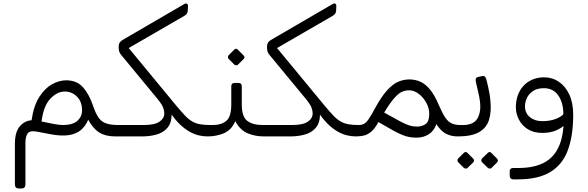

<svg xmlns="http://www.w3.org/2000/svg" viewBox="-20 -778 3354 1095"><path d="M88 297Q65 297 65 274V43Q65 -25 93 -57.5Q121 -90 160 -92Q172 -175 204 -225Q236 -275 277 -297.5Q318 -320 357 -320Q419 -320 454.5 -279Q490 -238 512 -171Q526 -131 541.5 -108Q557 -85 583.5 -75Q610 -65 653 -65Q668 -65 668 -50V-30Q668 0 638 0Q583 0 547.5 -21.5Q512 -43 483 -95Q468 -59 441.5 -36.5Q415 -14 373 -7.5Q331 -1 271 -12L192 -27Q153 -35 139 -18.5Q125 -2 125 38V274Q125 297 102 297ZM343 -65Q397 -66 422.5 -90Q448 -114 448 -148Q448 -198 419 -227Q390 -256 349 -256Q306 -256 267 -215Q228 -174 217 -85Q259 -76 289 -70.5Q319 -65 343 -65Z M638 0Q623 0 623 -15V-35Q623 -65 653 -65H800Q862 -65 889.5 -84Q917 -103 917 -131Q917 -148 909.5 -167Q902 -186 870 -224L675 -460Q665 -471 661 -481Q657 -491 657 -504V-515Q657 -537 679 -550L1031 -755Q1041 -761 1047 -756.5Q1053 -752 1052 -741L1051 -718Q1050 -708 1046.5 -701.5Q1043 -695 1032 -688L714 -504L989 -171Q1016 -139 1036 -118Q1056 -97 1076 -85.5Q1096 -74 1120.5 -69.5Q1145 -65 1179 -65Q1194 -65 1194 -50V-30Q1194 0 1164 0Q1139 0 1113.5 -6Q1088 -12 1062 -26.5Q1036 -41 1010.5 -64.5Q985 -88 959 -124Q958 -75 934 -48Q910 -21 872 -10.5Q834 0 789 0Z M1164 0Q1149 0 1149 -16V-35Q1149 -65 1179 -65H1194Q1243 -65 1271 -89Q1299 -113 1299 -182V-285Q1299 -305 1319 -305H1339Q1359 -305 1359 -285V-182Q1359 -112 1390.5 -88.5Q1422 -65 1478 -65H1499Q1514 -65 1514 -50V-30Q1514 0 1484 0Q1435 0 1392 -18Q1349 -36 1322 -87Q1300 -36 1256.5 -18Q1213 0 1164 0ZM1337 -409Q1333 -405 1327 -405.5Q1321 -406 1316 -410L1284 -442Q1280 -447 1280 -453Q1280 -459 1284 -463L1316 -495Q1321 -500 1326.5 -500Q1332 -500 1336 -495L1368 -463Q1380 -452 1369 -441Z M1484 0Q1469 0 1469 -15V-35Q1469 -65 1499 -65H1646Q1708 -65 1735.5 -84Q1763 -103 1763 -131Q1763 -148 1755.5 -167Q1748 -186 1716 -224L1521 -460Q1511 -471 1507 -481Q1503 -491 1503 -504V-515Q1503 -537 1525 -550L1877 -755Q1887 -761 1893 -756.5Q1899 -752 1898 -741L1897 -718Q1896 -708 1892.5 -701.5Q1889 -695 1878 -688L1560 -504L1835 -171Q1862 -139 1882 -118Q1902 -97 1922 -85.5Q1942 -74 1966.5 -69.5Q1991 -65 2025 -65Q2040 -65 2040 -50V-30Q2040 0 2010 0Q1985 0 1959.5 -6Q1934 -12 1908 -26.5Q1882 -41 1856.5 -64.5Q1831 -88 1805 -124Q1804 -75 1780 -48Q1756 -21 1718 -10.5Q1680 0 1635 0Z M2355 7Q2333 7 2314 3.5Q2295 0 2272 -9.5Q2249 -19 2217.5 -36.5Q2186 -54 2138 -82Q2118 -44 2096.5 -26.5Q2075 -9 2053.5 -4.5Q2032 0 2010 0Q1995 0 1995 -15V-35Q1995 -65 2025 -65Q2043 -65 2055.5 -71.5Q2068 -78 2082 -98Q2096 -118 2118 -159Q2156 -229 2189 -264.5Q2222 -300 2252.5 -312.5Q2283 -325 2315 -325Q2350 -325 2379.5 -311Q2409 -297 2434.5 -265Q2460 -233 2483 -178Q2502 -134 2518.5 -109Q2535 -84 2555.5 -74.5Q2576 -65 2606 -65Q2621 -65 2621 -50V-30Q2621 0 2591 0Q2551 0 2521.5 -16.5Q2492 -33 2469 -70Q2455 -31 2425 -12Q2395 7 2355 7ZM2358 -56Q2385 -56 2406 -69.5Q2427 -83 2428 -125Q2429 -159 2412 -190.5Q2395 -222 2368.5 -242.5Q2342 -263 2313 -263Q2292 -263 2272.5 -254.5Q2253 -246 2229 -219Q2205 -192 2171 -136Q2231 -102 2263.5 -85Q2296 -68 2316 -62Q2336 -56 2358 -56Z M2591 0Q2584 0 2580 -6Q2576 -12 2576 -19V-39Q2576 -65 2606 -65H2620Q2682 -65 2703.5 -103.5Q2725 -142 2717 -201Q2714 -226 2707.5 -252Q2701 -278 2695 -306Q2691 -322 2694 -329.5Q2697 -337 2707 -339L2729 -344Q2743 -347 2748.5 -337Q2754 -327 2756 -316Q2760 -300 2764 -282.5Q2768 -265 2771.5 -245Q2775 -225 2777 -201Q2783 -138 2768.5 -93Q2754 -48 2711.5 -24Q2669 0 2591 0ZM2646 180Q2642 184 2636 183.5Q2630 183 2625 179L2593 147Q2589 143 2589 136.5Q2589 130 2593 126L2625 94Q2630 89 2635.5 89Q2641 89 2646 94L2678 126Q2683 130 2683.5 136.5Q2684 143 2679 148ZM2783 180Q2779 184 2773 183.5Q2767 183 2762 179L2729 147Q2725 143 2725 136.5Q2725 130 2729 126L2762 94Q2767 89 2772.5 89Q2778 89 2782 94L2814 126Q2819 130 2819.5 136.5Q2820 143 2815 148Z M2908 245Q2898 245 2892.5 239.5Q2887 234 2887 224V197Q2887 189 2892.5 184.5Q2898 180 2908 180H2938Q3028 180 3086 148Q3144 116 3171 48.5Q3198 -19 3195 -125L3249 -123Q3249 -4 3218.5 78.5Q3188 161 3118.5 203Q3049 245 2933 245ZM3193 -125Q3193 -192 3164 -233.5Q3135 -275 3082 -275Q3045 -275 3021 -259.5Q2997 -244 2985.5 -220.5Q2974 -197 2974 -173Q2974 -133 3002 -110Q3030 -87 3073 -87Q3118 -87 3151.5 -100.5Q3185 -114 3195 -130L3205 -70Q3184 -48 3151 -34Q3118 -20 3073 -20Q3023 -20 2989.5 -41.5Q2956 -63 2939 -96.5Q2922 -130 2922 -167Q2922 -203 2933 -234Q2944 -265 2965 -288Q2986 -311 3016 -324Q3046 -337 3083 -337Q3130 -337 3167.5 -311.5Q3205 -286 3227 -238.5Q3249 -191 3249 -123Z"/></svg>

Font: Rubik Light
Style: Italic
Weight: 300
Italic angle: -12°
Designer: Hubert and Fischer
Foundry: Hubert and Fischer
Version: Version 2.300;gftools[0.9.30]